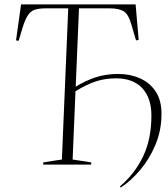

<svg xmlns="http://www.w3.org/2000/svg" viewBox="-20 -750 766 875"><path d="M177 -10 262 -23 291 -712H188Q157 -712 138 -705.5Q119 -699 106.5 -679.5Q94 -660 82 -621L65 -564L53 -566L76 -730H598L612 -568L600 -566L579 -637Q565 -687 542.5 -699.5Q520 -712 479 -712H340L325 -355Q369 -382 415.5 -397.5Q462 -413 519 -413Q573 -413 618 -393Q663 -373 689.5 -333Q716 -293 716 -231Q716 -156 688.5 -90.5Q661 -25 618.5 25Q576 75 530 105L527 99Q595 41 632.5 -38Q670 -117 670 -223Q670 -304 628 -348.5Q586 -393 509 -393Q459 -393 416.5 -379Q374 -365 324 -334L311 -23L396 -10L395 0H177Z"/></svg>

Font: Display Extralight
Style: Italic
Weight: 200
Italic angle: -2°
Designer: Latin by Veronika Burian and Jose Scaglione. Greek by Irene Vlachou. Cyrillic by Vera Evstafieva
Foundry: TypeTogether
Version: Version 3.002